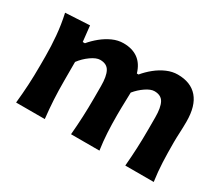

<svg xmlns="http://www.w3.org/2000/svg" viewBox="-104 -801 1185 1035"><g transform="rotate(30 489.0 -283.5)"><path d="M747.8 0H924.8Q916.5 -59.3 914 -115.1Q911.6 -170.9 911.6 -239.5Q911.6 -267.4 913.4 -300.9Q915.2 -334.3 915.2 -370.2Q915.2 -467.7 872.4 -517.1Q829.7 -566.5 748.6 -566.5Q714.7 -566.5 681.1 -551.9Q647.6 -537.4 617.6 -513.3Q587.7 -489.2 564.3 -460.8H553.8Q538.1 -514 502.1 -540.3Q466 -566.5 410.7 -566.5Q376.8 -566.5 343.5 -551.6Q310.3 -536.6 281.1 -512.8Q251.9 -488.9 229.6 -462.1H216.1L205.5 -559.5L54.8 -551.3Q69.4 -485.6 75 -421.3Q80.7 -357 80.7 -294.5V-239.5Q80.7 -170.9 77.5 -115.1Q74.4 -59.3 68.2 0H246.7Q240.1 -59.3 237 -114Q234 -168.8 234 -231.3V-348.3Q257.3 -379.7 289.9 -402.9Q322.5 -426 346.4 -426Q388.2 -426 404.2 -396Q420.3 -366.1 420.3 -305.5V-231.3Q420.3 -168.8 417.8 -114Q415.3 -59.3 410.1 0H586.9Q579.1 -53.8 576.3 -104.5Q573.5 -155.3 573.5 -216.2Q573.5 -236.2 574 -260.7Q574.5 -285.1 575.3 -309.9Q576 -334.6 576.5 -355.3Q600.4 -384.6 631 -405.3Q661.6 -426 684.3 -426Q725.9 -426 741.9 -396Q757.9 -366.1 757.9 -305.5V-231.3Q757.9 -168.8 755.4 -114Q752.9 -59.3 747.8 0Z"/></g></svg>

Font: Pinar-VF-FD
Style: Regular
Weight: 300
Designer: Amin Abedi
Version: Version 3.0